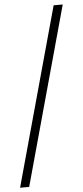

<svg xmlns="http://www.w3.org/2000/svg" viewBox="-60 -793 407 946"><g transform="rotate(-5 144.0 -319.5)"><path d="M0 121 243 -760H288L45 121Z"/></g></svg>

Font: Noto Serif Tamil Light
Style: Regular
Weight: 300
Designer: Indian Type Foundry, Tom Grace, and the Monotype Design Team
Foundry: Monotype Imaging Inc.
Version: Version 2.004; ttfautohint (v1.8.4.7-5d5b)